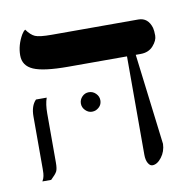

<svg xmlns="http://www.w3.org/2000/svg" viewBox="-73 -691 781 777"><g transform="rotate(-10 317.5 -302.0)"><path d="M52 -265Q52 -309 74 -331H118Q109 -306 109 -267V-66Q109 -40 103.5 -29.5Q98 -19 78 0H42Q49 -13 50 -21Q52 -28 52 -50ZM467 -439H226Q125 -439 83.5 -457Q42 -475 42 -517.5Q42 -560 65 -600Q72 -612 80 -617Q97 -593 114.5 -585.5Q132 -578 182 -578H538Q578 -578 591 -534Q594 -522 594 -502Q594 -482 575 -460.5Q556 -439 523 -439H503L549 -65Q548 -34 530 -10.5Q512 13 492 13Q482 13 474.5 0Q467 -13 467 -35ZM330 -283Q330 -258 305 -246Q298 -243 289 -243Q274 -243 262 -255Q250 -267 250 -283Q250 -299 261.5 -311Q273 -323 289.5 -323Q306 -323 318 -311Q330 -299 330 -283Z"/></g></svg>

Font: Cardo
Style: Regular
Weight: 400
Designer: David J. Perry
Foundry: David J. Perry
Version: Version 1.0451